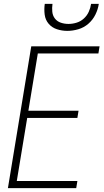

<svg xmlns="http://www.w3.org/2000/svg" viewBox="-20 -975 540 995"><path d="M21 0 142 -735H496L490 -698H176L127 -401H387L381 -364H121L67 -37H381L375 0ZM329 -815Q301 -815 275 -823.5Q249 -832 232 -852Q215 -872 211.5 -899.5Q208 -927 212 -955H252Q249 -934 251 -914Q253 -894 264.5 -879Q276 -864 295 -857.5Q314 -851 335 -851Q356 -851 377 -857.5Q398 -864 414.5 -879Q431 -894 440 -914Q449 -934 452 -955H492Q488 -927 474.5 -899.5Q461 -872 438 -852Q415 -832 386 -823.5Q357 -815 329 -815Z"/></svg>

Font: Iosevka Term Curly XLt Obl
Style: Regular
Weight: 200
Italic angle: -9°
Designer: Belleve Invis
Foundry: Belleve Invis
Version: Version 32.3.0